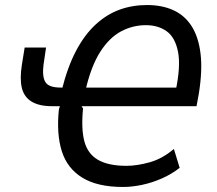

<svg xmlns="http://www.w3.org/2000/svg" viewBox="-20 -734 862 763"><path d="M469 9Q367 9 307 -28Q247 -65 225.5 -133.5Q204 -202 214 -299L218 -312H186Q136 -312 106 -330Q76 -348 67 -384Q58 -420 67 -477L78 -545H163L153 -477Q147 -431 160 -408.5Q173 -386 221 -386H242L225 -374Q248 -467 282 -531.5Q316 -596 360 -636.5Q404 -677 455 -695.5Q506 -714 564 -714Q624 -714 669 -693.5Q714 -673 741.5 -630Q769 -587 777 -520.5Q785 -454 770 -361L761 -312H304L310 -303Q302 -221 315.5 -171.5Q329 -122 370 -98.5Q411 -75 483 -75Q524 -75 574.5 -89Q625 -103 671 -142L694 -67Q662 -42 623.5 -25Q585 -8 545 0.5Q505 9 469 9ZM560 -634Q507 -634 460.5 -609Q414 -584 378 -527.5Q342 -471 320 -376L310 -386H693L677 -368Q699 -470 687.5 -528Q676 -586 642 -610Q608 -634 560 -634Z"/></svg>

Font: Nunito Sans 7pt Condensed Medium
Style: Italic
Weight: 500
Width: 3
Italic angle: -9°
Designer: Vernon Adams
Foundry: Vernon Adams
Version: Version 3.101;gftools[0.9.27]